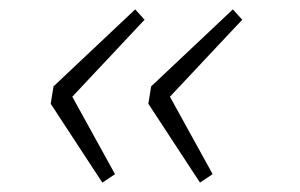

<svg xmlns="http://www.w3.org/2000/svg" viewBox="-20 -455 640 409"><path d="M198 -66 88 -234 94 -271 268 -435 288 -413 134 -249 225 -84ZM406 -66 296 -234 302 -271 476 -435 496 -413 342 -249 433 -84Z"/></svg>

Font: TypoPRO Source Code Pro
Style: Italic
Weight: 300
Italic angle: -11°
Monospace: yes
Designer: Paul D. Hunt, Teo Tuominen
Foundry: Adobe Systems Incorporated
Version: Version 1.030;PS 1.0;hotconv 1.0.84;makeotf.lib2.5.63406